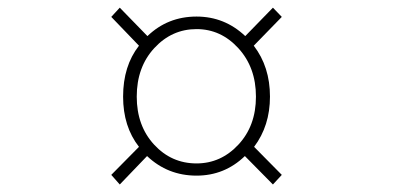

<svg xmlns="http://www.w3.org/2000/svg" viewBox="-20 -617 1040 508"><path d="M296.9 -128.9 274.4 -154.3 347.7 -228.5Q305.7 -282.2 305.7 -361.3Q305.7 -442.4 347.7 -496.1L274.4 -572.3L296.9 -596.7L370.1 -521.5Q423.8 -573.2 500 -573.2Q574.2 -573.2 628.9 -521.5L702.1 -596.7L725.6 -572.3L651.4 -496.1Q694.3 -440.4 694.3 -361.3Q694.3 -284.2 652.3 -228.5L725.6 -154.3L702.1 -128.9L627.9 -204.1Q574.2 -152.3 500 -152.3Q423.8 -152.3 369.1 -204.1ZM500 -184.6Q564.5 -184.6 610.8 -234.4Q657.2 -284.2 657.2 -361.3Q657.2 -438.5 610.8 -489.3Q564.5 -540 500 -540Q434.6 -540 388.2 -489.7Q341.8 -439.5 341.8 -361.3Q341.8 -284.2 387.7 -234.4Q433.6 -184.6 500 -184.6Z"/></svg>

Font: GenEi Gothic M ExtraLight
Style: Regular
Weight: 200
Designer: o_tamon (Modified); [Source Han Sans]
Ryoko NISHIZUKA  (kana & ideographs); Paul D. Hunt (Latin, Greek & Cyrillic); Wenl
Version: Version 1.1a;Original Version 1.004